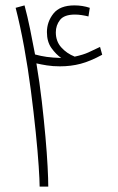

<svg xmlns="http://www.w3.org/2000/svg" viewBox="-20 -694 436 712"><path d="M159 -2H127Q127 -24 123.5 -77.5Q120 -131 112.5 -204Q105 -277 94.5 -358.5Q84 -440 69.5 -519.5Q55 -599 38 -665L71 -674Q82 -633 91.5 -586.5Q101 -540 110 -492Q132 -486 153.5 -483Q175 -480 207 -479Q188 -492 171 -515.5Q154 -539 154 -575Q154 -613 178 -643.5Q202 -674 256 -674Q286 -674 313 -665L308 -633Q296 -636 283 -638Q270 -640 258 -640Q218 -640 202.5 -620Q187 -600 187 -574Q187 -541 207 -518.5Q227 -496 257 -484Q289 -491 307.5 -499.5Q326 -508 351 -520L359 -491Q315 -467 279 -457.5Q243 -448 202 -448Q176 -448 154 -451.5Q132 -455 115 -459Q127 -388 135 -318.5Q143 -249 148.5 -187Q154 -125 156.5 -77Q159 -29 159 -2Z"/></svg>

Font: Noto Sans Arabic ExtCond ExtLt
Style: Regular
Weight: 200
Width: 2
Designer: Monotype Design Team, Nadine Chahine, Nizar Qandah and Khaled Hosny
Foundry: Monotype Imaging Inc.
Version: Version 2.012; ttfautohint (v1.8.4.7-5d5b)